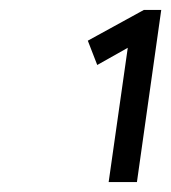

<svg xmlns="http://www.w3.org/2000/svg" viewBox="-20 -797 345 387"><path d="M199 -430 241 -725 247 -706 176 -666 157 -715 270 -777H305L256 -430H228Q220 -430 213 -430Q206 -430 199 -430Z"/></svg>

Font: Lexend Light
Style: Italic
Weight: 300
Italic angle: -8.13011°
Designer: Bonnie Shaver-Troup, Thomas Jockin
Foundry: Lexend
Version: Version 1.007